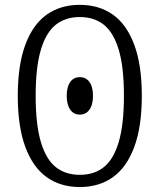

<svg xmlns="http://www.w3.org/2000/svg" viewBox="-20 -762 660 794"><path d="M53.5 -366Q53.5 -493 84.8 -577Q116 -661 173.2 -701.5Q230.5 -742 310 -742Q389.5 -742 446.8 -701.5Q504 -661 535.2 -577Q566.5 -493 566.5 -366Q566.5 -238.5 535.2 -154.2Q504 -70 446.8 -29.2Q389.5 11.5 310 11.5Q230.5 11.5 173.2 -29.2Q116 -70 84.8 -154.2Q53.5 -238.5 53.5 -366ZM492.5 -366Q492.5 -484.5 471 -556.2Q449.5 -628 409.2 -659.8Q369 -691.5 310 -691.5Q251 -691.5 210.8 -659.8Q170.5 -628 149 -556.2Q127.5 -484.5 127.5 -366Q127.5 -247 149 -174.8Q170.5 -102.5 210.8 -70.8Q251 -39 310 -39Q369 -39 409.2 -70.8Q449.5 -102.5 471 -174.8Q492.5 -247 492.5 -366ZM256 -365.5Q256 -390 262.5 -407.5Q269 -425 281 -434Q293 -443 310 -443Q327 -443 339.2 -434Q351.5 -425 358 -407.5Q364.5 -390 364.5 -365.5Q364.5 -341.5 358 -324Q351.5 -306.5 339.2 -297.2Q327 -288 310 -288Q293 -288 281 -297.2Q269 -306.5 262.5 -324Q256 -341.5 256 -365.5Z"/></svg>

Font: Monaspace Xenon Var ExtraLight
Style: Regular
Weight: 200
Designer: Riley Cran and the Lettermatic Team
Version: Version 1.200 (Monaspace Xenon Var)